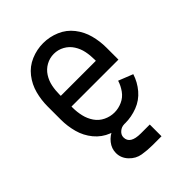

<svg xmlns="http://www.w3.org/2000/svg" viewBox="-207 -639 914 914"><g transform="rotate(-45 250.0 -182.0)"><path d="M257 8Q213 8 172 -8Q131 -24 103 -58Q75 -92 63.5 -134.5Q52 -177 52 -220V-310Q52 -353 63 -394.5Q74 -436 100.5 -470Q127 -504 167 -521Q207 -538 250 -538Q293 -538 333 -521Q373 -504 399.5 -470Q426 -436 437 -394.5Q448 -353 448 -310V-229H132V-220Q132 -192 138.5 -164Q145 -136 161 -112.5Q177 -89 203 -76.5Q229 -64 257 -64Q284 -64 309.5 -75.5Q335 -87 351.5 -110Q368 -133 376 -159L449 -130Q436 -89 408 -56Q380 -23 339.5 -7.5Q299 8 257 8ZM132 -301H368V-310Q368 -338 362.5 -365Q357 -392 342 -415.5Q327 -439 302.5 -452.5Q278 -466 250 -466Q222 -466 197.5 -452.5Q173 -439 158 -415.5Q143 -392 137.5 -365Q132 -338 132 -310ZM275 174Q241 174 207.5 168.5Q174 163 149.5 137Q125 111 125 77Q125 47 144.5 22.5Q164 -2 192 -12.5Q220 -23 250 -23V8Q232 8 217.5 20.5Q203 33 203 50Q203 95 275 95H335V174Z"/></g></svg>

Font: Iosevka SS01
Style: Regular
Weight: 400
Monospace: yes
Designer: Belleve Invis
Foundry: Belleve Invis
Version: 2.3.3; ttfautohint (v1.8.3)